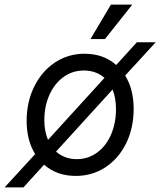

<svg xmlns="http://www.w3.org/2000/svg" viewBox="-56 -750 698 836"><path d="M60 -224Q60 -306 93 -373Q126 -440 183.5 -478Q241 -516 312 -516Q395 -516 450 -467L540 -566H622L489 -421Q526 -361 526 -276Q526 -193 493.5 -126.5Q461 -60 403.5 -22Q346 16 274 16Q191 16 136 -33L46 66H-36L97 -79Q60 -139 60 -224ZM153 -141 399 -411Q362 -443 309 -443Q260 -443 221 -415Q182 -387 159.5 -337.5Q137 -288 137 -226Q137 -179 153 -141ZM278 -57Q327 -57 366 -85Q405 -113 427 -163Q449 -213 449 -275Q449 -324 434 -360L188 -90Q226 -57 278 -57ZM520 -730 401 -580H338L427 -730Z"/></svg>

Font: MedMera Sans
Style: Italic
Weight: 400
Italic angle: -11°
Designer: Kasper Nordkvist
Foundry: UNCUT.wtf
Version: Version 1.300